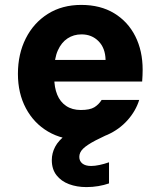

<svg xmlns="http://www.w3.org/2000/svg" viewBox="-20 -558 651 782"><path d="M311 12Q234 12 176 -22Q118 -56 85.5 -117Q53 -178 53 -257Q53 -338 85 -401.5Q117 -465 175 -501.5Q233 -538 311 -538Q389 -538 445 -504Q501 -470 531 -410.5Q561 -351 561 -274Q561 -264 560.5 -251.5Q560 -239 559 -226H159V-314H410Q409 -362 381.5 -390Q354 -418 312 -418Q280 -418 255 -401.5Q230 -385 215.5 -352.5Q201 -320 201 -270V-241Q201 -202 213 -172.5Q225 -143 249.5 -126.5Q274 -110 309 -110Q346 -110 364 -121Q382 -132 394 -151H547Q533 -106 499.5 -68.5Q466 -31 418.5 -9.5Q371 12 311 12ZM332 204Q293 204 261 192Q229 180 210 155.5Q191 131 191 94Q191 66 204.5 40Q218 14 251 -11Q284 -36 343 -60L386 -79L418 -10L369 14Q333 33 318 48Q303 63 303 81Q303 98 315.5 108Q328 118 351 118Q366 118 385 114Q404 110 424 103V189Q404 196 380.5 200Q357 204 332 204Z"/></svg>

Font: DM Sans 9pt Black
Style: Regular
Weight: 900
Version: Version 4.004;gftools[0.9.30]